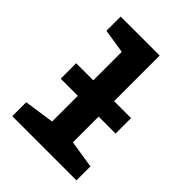

<svg xmlns="http://www.w3.org/2000/svg" viewBox="-215 -876 992 992"><g transform="rotate(45 281.5 -380.0)"><path d="M49 0H518V-102L366 -126V-314H490V-427H366V-760H81V-656L214 -635V-427H89V-314H214V-126L49 -102Z"/></g></svg>

Font: Noto Sans Mono SemiCondensed ExtraBold
Style: Regular
Weight: 800
Width: 4
Designer: Monotype Design Team
Foundry: Monotype Imaging Inc.
Version: Version 2.014